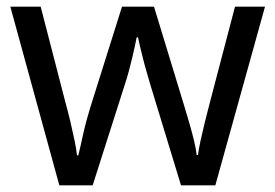

<svg xmlns="http://www.w3.org/2000/svg" viewBox="-20 -557 826 576"><path d="M431 -303Q425 -324 419 -344.5Q413 -365 408.5 -383.5Q404 -402 400 -418Q396 -434 394 -445H390Q388 -434 384.5 -418Q381 -402 376.5 -383Q372 -364 366.5 -343.5Q361 -323 354 -302L258 -1H158L11 -537H102L176 -251Q184 -222 191 -192.5Q198 -163 203.5 -136.5Q209 -110 211 -91H215Q218 -103 222 -121Q226 -139 230.5 -159Q235 -179 240.5 -199Q246 -219 251 -235L346 -537H442L534 -235Q541 -212 548.5 -186Q556 -160 562 -135.5Q568 -111 570 -92H574Q576 -109 581.5 -134.5Q587 -160 594.5 -190.5Q602 -221 610 -251L685 -537H775L626 -1H523Z"/></svg>

Font: Noto Sans Gurmukhi
Style: Regular
Weight: 400
Designer: Jelle Bosma - Monotype Design Team
Foundry: Monotype Imaging Inc.
Version: Version 2.003